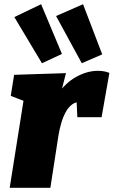

<svg xmlns="http://www.w3.org/2000/svg" viewBox="-20 -891 539 911"><path d="M26 0 106 -504 175 -381 31 -436 47 -536 293 -544 256 -399 194 -288Q210 -380 250 -439Q290 -498 342 -526.5Q394 -555 444 -555Q476 -555 499 -545L462 -335H347L343 -420L364 -406Q341 -409 323 -396Q305 -383 292 -359.5Q279 -336 270.5 -306.5Q262 -277 257 -246L219 0ZM179 -591 48 -810 175 -871 274 -635ZM368 -591 246 -815 374 -871 465 -633Z"/></svg>

Font: Bitter Thin Black
Style: Italic
Weight: 900
Italic angle: -9°
Version: Version 3.020